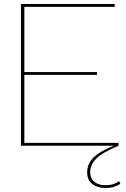

<svg xmlns="http://www.w3.org/2000/svg" viewBox="-20 -724 624 954"><path d="M84 0V-704H550V-690H101V-366H462V-352H101V-14H569V0ZM501 210Q465 210 439 190.5Q413 171 413 132Q413 92 443.5 60Q474 28 553 -3L569 0Q488 34 458 64.5Q428 95 428 132Q428 164 449.5 180Q471 196 501 196Q529 196 545.5 190Q562 184 572 176L578 189Q566 197 549 203.5Q532 210 501 210Z"/></svg>

Font: Prodigy Sans Thin
Style: Regular
Weight: 100
Designer: Wei Huang
Foundry: Wei Huang
Version: Version 1.003; ttfautohint (v1.8.3)